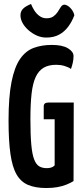

<svg xmlns="http://www.w3.org/2000/svg" viewBox="-20 -936 414 966"><path d="M213 10Q158 10 121.5 -5.5Q85 -21 63.5 -58Q42 -95 32.5 -161.5Q23 -228 23 -329Q23 -449 38 -524Q53 -599 81 -639.5Q109 -680 149.5 -695Q190 -710 241 -710Q294 -710 322 -693Q350 -676 350 -654Q350 -637 346 -619.5Q342 -602 337 -589Q325 -598 305 -604Q285 -610 263 -610Q225 -610 200 -595.5Q175 -581 160 -549.5Q145 -518 139 -465.5Q133 -413 133 -337Q133 -257 137.5 -208Q142 -159 152 -133.5Q162 -108 177.5 -99Q193 -90 215 -90Q227 -90 235.5 -92.5Q244 -95 248.5 -98.5Q253 -102 255 -104V-336H200V-401Q200 -420 223 -420H351L350 -25Q336 -16 315 -7.5Q294 1 269 5.5Q244 10 213 10ZM213 -747Q188 -747 165.5 -757Q143 -767 124 -783.5Q105 -800 94 -819.5Q83 -839 83 -859Q83 -878 95 -891Q107 -904 136 -916Q142 -901 152 -884.5Q162 -868 178 -856Q194 -844 214 -844Q235 -844 248 -853Q261 -862 270 -875.5Q279 -889 286 -901Q296 -916 310.5 -911.5Q325 -907 338 -891.5Q351 -876 354 -859Q342 -827 323 -801.5Q304 -776 277 -761.5Q250 -747 213 -747Z"/></svg>

Font: Yanone Kaffeesatz ExtraLight SemiBold
Style: Regular
Weight: 600
Version: Version 2.003